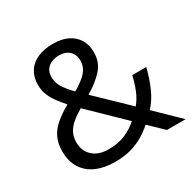

<svg xmlns="http://www.w3.org/2000/svg" viewBox="-162 -886 1056 1057"><g transform="rotate(-30 366.0 -357.5)"><path d="M304 -725Q358 -725 396.5 -706.5Q435 -688 456 -654Q477 -620 477 -571Q477 -508 436.5 -464Q396 -420 334 -384L527 -198Q553 -229 569.5 -269.5Q586 -310 597 -357H686Q670 -293 646 -238Q622 -183 584 -142L730 0H611L524 -84Q493 -56 457 -35Q421 -14 377.5 -2Q334 10 278 10Q209 10 158.5 -12.5Q108 -35 80.5 -79Q53 -123 53 -186Q53 -237 71.5 -274Q90 -311 125 -340Q160 -369 207 -396Q186 -420 166 -446Q146 -472 133 -502.5Q120 -533 120 -569Q120 -618 142 -653Q164 -688 205.5 -706.5Q247 -725 304 -725ZM260 -341Q224 -320 198.5 -298.5Q173 -277 159 -251Q145 -225 145 -189Q145 -134 182 -101Q219 -68 281 -68Q345 -68 391 -89Q437 -110 468 -139ZM301 -653Q259 -653 232.5 -631Q206 -609 206 -570Q206 -534 225 -503.5Q244 -473 280 -436Q339 -470 364.5 -500.5Q390 -531 390 -571Q390 -607 366 -630Q342 -653 301 -653Z"/></g></svg>

Font: hexlhindi05
Style: Book
Weight: 400
Designer: Jelle Bosma - Monotype Design Team
Foundry: Monotype Imaging Inc.
Version: Version 2.003